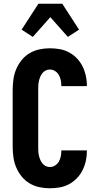

<svg xmlns="http://www.w3.org/2000/svg" viewBox="-20 -1002 540 1030"><path d="M247 8Q219 8 191 2Q163 -4 138.5 -18.5Q114 -33 96 -55.5Q78 -78 67 -104Q56 -130 52 -158.5Q48 -187 48 -215V-520Q48 -548 52 -576.5Q56 -605 67 -631Q78 -657 96 -679.5Q114 -702 138.5 -716.5Q163 -731 191 -737Q219 -743 247 -743Q273 -743 299.5 -738.5Q326 -734 349.5 -721.5Q373 -709 391.5 -690Q410 -671 422 -647.5Q434 -624 440 -598Q446 -572 446 -546V-540H309V-542Q309 -557 306 -572Q303 -587 295.5 -600Q288 -613 275 -621Q262 -629 247 -629Q235 -629 224.5 -623.5Q214 -618 207 -609Q200 -600 195.5 -589Q191 -578 188.5 -566.5Q186 -555 185.5 -543.5Q185 -532 185 -520V-215Q185 -203 185.5 -191.5Q186 -180 188.5 -168.5Q191 -157 195.5 -146Q200 -135 207 -126Q214 -117 224.5 -111.5Q235 -106 247 -106Q262 -106 275 -114Q288 -122 295.5 -135Q303 -148 306 -163Q309 -178 309 -193V-195H446V-189Q446 -163 440 -137Q434 -111 422 -87.5Q410 -64 391.5 -45Q373 -26 349.5 -13.5Q326 -1 299.5 3.5Q273 8 247 8ZM156 -804 96 -843 186 -982H314L404 -843L344 -804L250 -910Z"/></svg>

Font: Iosevka Term Curly Heavy
Style: Regular
Weight: 900
Designer: Belleve Invis
Foundry: Belleve Invis
Version: Version 32.3.0